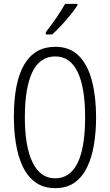

<svg xmlns="http://www.w3.org/2000/svg" viewBox="-20 -1033 571 997"><path d="M479 -424Q479 -349 468 -282.5Q457 -216 432.5 -165Q408 -114 367.5 -85Q327 -56 267 -56Q206 -56 164.5 -86Q123 -116 98.5 -167.5Q74 -219 63 -285.5Q52 -352 52 -425Q52 -608 106.5 -699Q161 -790 267 -790Q344 -790 390.5 -742Q437 -694 458 -611Q479 -528 479 -424ZM109 -424Q109 -271 149.5 -189Q190 -107 266 -107Q344 -107 383 -187Q422 -267 422 -424Q422 -579 383 -659.5Q344 -740 267 -740Q187 -740 148 -658.5Q109 -577 109 -424ZM382 -1005Q367 -982 344 -953.5Q321 -925 296 -898.5Q271 -872 251 -854H218V-866Q249 -906 273 -941Q297 -976 318 -1013H382Z"/></svg>

Font: Noto Sans Malayalam UI ExtraCondensed Light
Style: Regular
Weight: 300
Width: 2
Designer: Jelle Bosma - Monotype Design Team
Foundry: Monotype Imaging Inc.
Version: Version 2.104; ttfautohint (v1.8.4.7-5d5b)